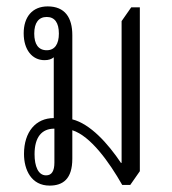

<svg xmlns="http://www.w3.org/2000/svg" viewBox="-20 -573 536 600"><path d="M135 7C177 7 206 -14 206 -77V-166C263 -148 321 -67 362 5H387L417 -38V-550H390L360 -507V-64H358C317 -125 262 -186 206 -200V-463C206 -518 183 -553 129 -553C81 -553 54 -520 54 -469C54 -417 81 -385 119 -385C132 -385 141 -388 148 -394V-204C92 -204 55 -161 55 -92C55 -42 78 7 135 7ZM126 -416C100 -416 87 -435 87 -468C87 -502 101 -520 126 -520C151 -520 164 -502 164 -468C164 -435 151 -416 126 -416ZM124 -25C99 -25 88 -54 88 -91C88 -144 110 -171 150 -171V-65C150 -39 142 -25 124 -25Z"/></svg>

Font: Noto Serif Thai ExtraCondensed Light
Style: Regular
Weight: 300
Width: 2
Designer: Monotype Design Team
Foundry: Monotype Imaging Inc.
Version: Version 2.002